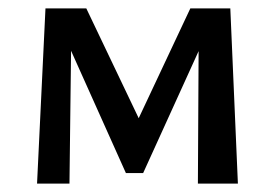

<svg xmlns="http://www.w3.org/2000/svg" viewBox="-20 -436 653 456"><path d="M68 0 88 -416H150L145 0ZM450 0 452 -371 486 -390 320 -25H279L127 -364L133 -416H185L321 -131H298L432 -416H527L545 0Z"/></svg>

Font: Ysabeau Infant SemiBold
Style: Regular
Weight: 600
Designer: Christian Thalmann (Catharsis Fonts)
Version: Version 2.002; featfreeze: ss01,ss02,lnum